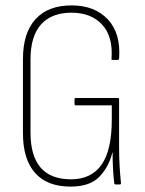

<svg xmlns="http://www.w3.org/2000/svg" viewBox="-20 -683 538 711"><path d="M241 8Q155 8 110 -42.5Q65 -93 65 -190V-464Q65 -561 111.5 -612Q158 -663 245 -663Q331 -663 379.5 -611Q428 -559 421 -466Q420 -461 416 -461H396Q392 -461 393 -466Q399 -548 358 -592Q317 -636 245 -636Q171 -636 132 -592.5Q93 -549 93 -463V-192Q93 -19 243 -19Q318 -19 356 -73Q394 -127 394 -241V-293H260Q256 -293 256 -298V-316Q256 -320 260 -320H417Q421 -320 421 -316V-137Q421 -98 423 -66Q425 -34 428 -5Q428 0 424 0H408Q403 0 403 -6Q397 -53 397 -118H396Q383 -65 348 -28.5Q313 8 241 8Z"/></svg>

Font: Sofia Sans Cond ExtraLight
Style: Regular
Weight: 200
Width: 3
Designer: Botio Nikoltchev, Ani Petrova
Foundry: lettersoup
Version: Version 4.100; ttfautohint (v1.8.3)